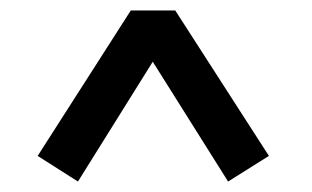

<svg xmlns="http://www.w3.org/2000/svg" viewBox="-20 -527 597 367"><path d="M52 -229 230 -507H315L494 -229L416 -180L272 -409L129 -180Z"/></svg>

Font: Source Serif 4 SmText
Style: Bold Italic
Weight: 700
Italic angle: -12°
Designer: Frank Grießhammer
Foundry: Adobe
Version: Version 4.005;hotconv 1.1.0;makeotfexe 2.6.0